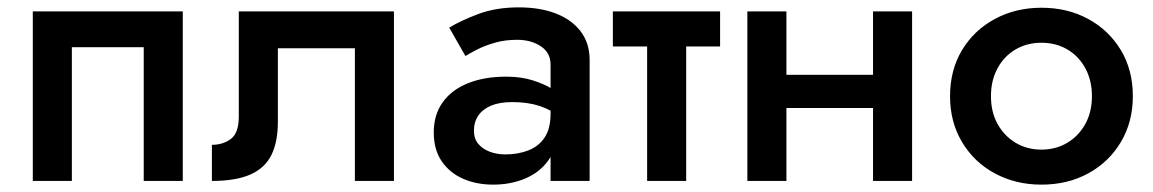

<svg xmlns="http://www.w3.org/2000/svg" viewBox="-20 -491 3128 521"><path d="M476 -460H69V0H175V-363H370V0H476Z M1049 -460H628V-175Q628 -130 606.5 -114Q585 -98 555 -98V0Q620 0 659.5 -17.5Q699 -35 716.5 -70.5Q734 -106 734 -160V-360H943V0H1049Z M1266 -136Q1266 -160 1278 -177.5Q1290 -195 1313 -204.5Q1336 -214 1370 -214Q1412 -214 1444 -203.5Q1476 -193 1507 -170V-227Q1499 -237 1478 -250Q1457 -263 1425.5 -273Q1394 -283 1354 -283Q1294 -283 1249.5 -265Q1205 -247 1181 -213Q1157 -179 1157 -132Q1157 -85 1178.5 -53.5Q1200 -22 1236.5 -6Q1273 10 1318 10Q1366 10 1405 -6.5Q1444 -23 1467 -54.5Q1490 -86 1490 -130L1474 -183Q1474 -142 1458 -118Q1442 -94 1414 -83Q1386 -72 1351 -72Q1328 -72 1308.5 -79.5Q1289 -87 1277.5 -101Q1266 -115 1266 -136ZM1243 -339Q1254 -346 1274.5 -356.5Q1295 -367 1322.5 -375Q1350 -383 1383 -383Q1421 -383 1447.5 -365.5Q1474 -348 1474 -316V0H1580V-328Q1580 -374 1555.5 -406Q1531 -438 1488 -454.5Q1445 -471 1388 -471Q1326 -471 1278 -453Q1230 -435 1199 -416Z M1643 -460V-365H1934V-460ZM1736 -440V0H1842V-440Z M2055 -198H2407V-288H2055ZM2349 -460V0H2455V-460ZM2008 -460V0H2114V-460Z M2558 -230Q2558 -160 2590.5 -105.5Q2623 -51 2679.5 -20.5Q2736 10 2806 10Q2877 10 2933 -20.5Q2989 -51 3021.5 -105.5Q3054 -160 3054 -230Q3054 -301 3021.5 -355Q2989 -409 2933 -439.5Q2877 -470 2806 -470Q2736 -470 2679.5 -439.5Q2623 -409 2590.5 -355Q2558 -301 2558 -230ZM2669 -230Q2669 -273 2687 -306Q2705 -339 2736 -357Q2767 -375 2806 -375Q2845 -375 2876 -357Q2907 -339 2925 -306Q2943 -273 2943 -230Q2943 -187 2925 -154.5Q2907 -122 2876 -103.5Q2845 -85 2806 -85Q2767 -85 2736 -103.5Q2705 -122 2687 -154.5Q2669 -187 2669 -230Z"/></svg>

Font: Jost Medium
Style: Regular
Weight: 500
Version: Version 3.710